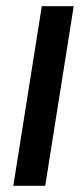

<svg xmlns="http://www.w3.org/2000/svg" viewBox="-20 -600 258 620"><path d="M23 0H126L218 -580H115Z"/></svg>

Font: Charger Sport
Style: BlkExtObl
Weight: 900
Designer: Jasper
Foundry: Cannot Into Space Fonts
Version: Version 1.1